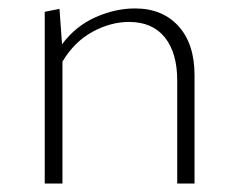

<svg xmlns="http://www.w3.org/2000/svg" viewBox="-20 -435 567 455"><path d="M300 -415Q365 -415 403 -373Q441 -331 441 -257V0H400V-244Q400 -310 370.5 -346.5Q341 -383 286 -383Q242 -383 199 -359.5Q156 -336 128 -289V0H86V-407L121 -414L127 -330Q159 -373 206 -394Q253 -415 300 -415Z"/></svg>

Font: EauTestInfant Light
Style: Regular
Weight: 300
Designer: Christian Thalmann (Catharsis Fonts)
Version: Version 0.001;PS 000.001;hotconv 1.0.88;makeotf.lib2.5.64775